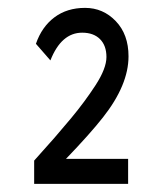

<svg xmlns="http://www.w3.org/2000/svg" viewBox="-20 -777 413 480"><path d="M65.4 -317.4V-375.5Q102.1 -417 116.2 -432.6Q130.4 -449.2 157.7 -481.4Q191.9 -522.5 219 -564.2Q246.1 -606 246.1 -634.5Q246.1 -663.1 230 -679.2Q213.9 -695.3 185.5 -695.3Q133.3 -695.3 106 -626L69.8 -667.5Q84.5 -710 116 -733.6Q147.5 -757.3 192.6 -757.3Q237.8 -757.3 269.5 -724.1Q301.3 -690.9 301.3 -636.2Q301.3 -564.5 237.3 -483.4Q205.1 -442.4 145 -379.9H300.3V-317.4Z"/></svg>

Font: Oxygen
Style: Normal
Weight: 400
Designer: Vernon Adams
Foundry: Vernon Adams
Version: Version Release 0.2.2 webfont; ttfautohint (v0.8.52-bc40) -l